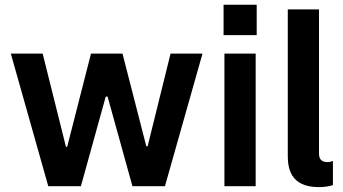

<svg xmlns="http://www.w3.org/2000/svg" viewBox="-20 -766 1412 790"><path d="M178.6 0H312.9L415.1 -368.6H422.6L524.9 0H658.7L813.2 -545.5H681.8L587.4 -164.1H582L484 -545.5H354.4L256.4 -161.9H251.4L155.5 -545.5H24.5Z M899.9 -746.4V-621.4H1036.2V-746.4ZM903.4 0H1032V-545.5H903.4Z M1291.2 3.9C1310.7 3.9 1333.8 1.4 1349.8 -4.3V-104C1343.4 -100.9 1334.9 -99.1 1326.7 -99.1C1299 -99.1 1292.6 -116.5 1292.6 -133.5V-727.3H1164.1V-125.4C1164.1 -77.4 1172.9 3.9 1291.2 3.9Z"/></svg>

Font: TID UI Semi Bold
Style: Regular
Weight: 600
Designer: The TID Project Authors
Foundry: Bakken & Bæck
Version: Version 1.001;hotconv 1.0.109;makeotfexe 2.5.65596